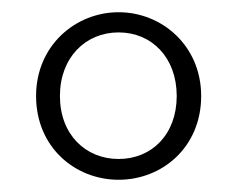

<svg xmlns="http://www.w3.org/2000/svg" viewBox="-20 -769 387 314"><path d="M174 -509C120 -509 78 -549 78 -612C78 -675 120 -716 174 -716C228 -716 269 -675 269 -612C269 -549 228 -509 174 -509ZM174 -475C245 -475 309 -528 309 -612C309 -694 245 -749 174 -749C103 -749 39 -694 39 -612C39 -528 103 -475 174 -475Z"/></svg>

Font: Source Han Serif CN Medium
Style: Regular
Weight: 500
Designer: Ryoko NISHIZUKA 西塚涼子 (kana & ideographs); Frank Grießhammer (Latin, Greek & Cyrillic); Wenlong ZHANG 张文龙 (bopomofo); San
Foundry: Adobe
Version: Version 2.002;hotconv 1.1.0;makeotfexe 2.6.0